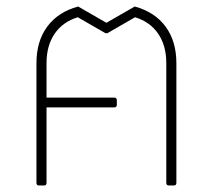

<svg xmlns="http://www.w3.org/2000/svg" viewBox="-20 -570 654 590"><path d="M100 0Q92 0 92 -8V-376Q92 -443 125 -488Q158 -533 220 -550L307 -500L394 -550Q456 -533 489 -488Q522 -443 522 -376V-8Q522 0 514 0H499Q491 0 491 -8V-376Q491 -430 466 -466.5Q441 -503 395 -517L310 -468H304L219 -517Q173 -503 148 -466.5Q123 -430 123 -376V-270H331Q339 -270 339 -262V-248Q339 -240 331 -240H123V-8Q123 0 115 0Z"/></svg>

Font: LINE Seed Sans TH App Thin
Style: Regular
Weight: 250
Designer: Dalton Maag Ltd | Thai characters by Cadson Demak Co.,Ltd.
Foundry: Dalton Maag Ltd
Version: Version 1.003